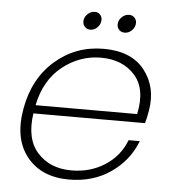

<svg xmlns="http://www.w3.org/2000/svg" viewBox="-51 -749 728 804"><g transform="rotate(5 312.5 -346.5)"><path d="M358 -512Q269 -512 196.5 -454.5Q124 -397 102 -290H529Q552 -397 500.5 -454.5Q449 -512 358 -512ZM550 -178Q518 -95 443.5 -43.5Q369 8 268 8Q152 8 91 -68Q30 -144 53 -272Q76 -400 162.5 -475Q249 -550 366 -550Q483 -550 538.5 -479Q594 -408 577 -309Q571 -273 565 -255H96Q80 -147 132.5 -89Q185 -31 275 -31Q354 -31 415.5 -70.5Q477 -110 503 -178ZM303 -625Q289 -625 280 -634Q271 -643 271 -657Q271 -674 284.5 -687.5Q298 -701 316 -701Q329 -701 337.5 -692Q346 -683 346 -670Q346 -652 333 -638.5Q320 -625 303 -625ZM447 -625Q433 -625 424 -634Q415 -643 415 -657Q415 -674 428.5 -687.5Q442 -701 460 -701Q473 -701 482 -692Q491 -683 491 -670Q491 -652 477.5 -638.5Q464 -625 447 -625Z"/></g></svg>

Font: Poppins ExtraLight
Style: Italic
Weight: 275
Italic angle: -10°
Designer: Ninad Kale (Devanagari), Jonny Pinhorn (Latin)
Foundry: Indian Type Foundry
Version: Version 3.200;PS 1.000;hotconv 16.6.54;makeotf.lib2.5.65590